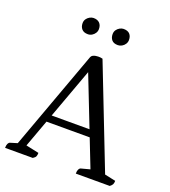

<svg xmlns="http://www.w3.org/2000/svg" viewBox="-151 -958 947 1069"><g transform="rotate(20 322.5 -424.0)"><path d="M3 0Q3 -16 7.5 -25Q12 -34 19 -36L78 -54L53 -28L275 -636Q278 -644 285.5 -648Q293 -652 301.5 -653.5Q310 -655 317 -655Q323 -655 329.5 -654.5Q336 -654 343 -652L585 -31L553 -56L642 -37Q642 -24 638 -16Q634 -8 623 0H422Q422 -16 426.5 -25Q431 -34 438 -36L506 -54L497 -34L283 -581L304 -583L101 -28L98 -56L187 -37Q187 -24 183.5 -16Q180 -8 167 0ZM155 -216 166 -258H429L442 -216ZM397 -752Q372 -752 360.5 -765.5Q349 -779 349 -800Q349 -814 356 -824.5Q363 -835 374.5 -841.5Q386 -848 397 -848Q422 -848 434 -835Q446 -822 446 -800Q446 -787 439 -776Q432 -765 420.5 -758.5Q409 -752 397 -752ZM219 -752Q195 -752 183 -765.5Q171 -779 171 -800Q171 -814 178 -824.5Q185 -835 196.5 -841.5Q208 -848 219 -848Q243 -848 255.5 -835Q268 -822 268 -800Q268 -787 261 -776Q254 -765 243 -758.5Q232 -752 219 -752Z"/></g></svg>

Font: Petrona
Style: Regular
Weight: 400
Designer: Ringo R. Seeber
Foundry: Ringo R. Seeber
Version: Version 2.001; ttfautohint (v1.8.3)